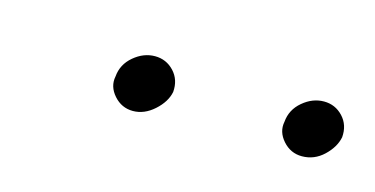

<svg xmlns="http://www.w3.org/2000/svg" viewBox="-27 -730 352 180"><g transform="rotate(15 149.5 -640.5)"><path d="M135 -640Q133 -630 123.5 -621.5Q114 -613 103 -613Q92 -613 84.5 -621.5Q77 -630 79 -640Q80 -652 89.5 -660Q99 -668 110 -668Q121 -668 128.5 -660Q136 -652 135 -640ZM299 -640Q297 -630 288 -621.5Q279 -613 267 -613Q256 -613 248.5 -621.5Q241 -630 243 -640Q244 -652 253.5 -660Q263 -668 274 -668Q285 -668 292.5 -660Q300 -652 299 -640Z"/></g></svg>

Font: Aleo Thin
Style: Italic
Weight: 250
Italic angle: -7°
Designer: Alessio Laiso
Foundry: Alessio Laiso
Version: Version 2.001;gftools[0.9.29]